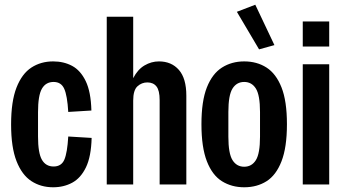

<svg xmlns="http://www.w3.org/2000/svg" viewBox="-20 -781 1454 813"><path d="M205 12Q153 12 113 -14Q73 -40 50 -98.5Q27 -157 27 -254Q27 -352 50 -410.5Q73 -469 113 -495Q153 -521 205 -521Q250 -521 285.5 -502Q321 -483 343 -437.5Q365 -392 367 -313L269 -307Q265 -376 252 -405Q239 -434 207 -434Q174 -434 157.5 -405.5Q141 -377 141 -306V-203Q141 -133 157.5 -104.5Q174 -76 207 -76Q240 -76 252.5 -105Q265 -134 269 -203L368 -197Q366 -118 344 -72.5Q322 -27 286 -7.5Q250 12 205 12Z M432 0V-710H544V-450Q563 -487 592 -504Q621 -521 653 -521Q706 -521 737.5 -485Q769 -449 769 -376V0H656V-357Q656 -398 642.5 -415Q629 -432 604 -432Q580 -432 562 -415.5Q544 -399 544 -355V0Z M1014 12Q961 12 920 -13.5Q879 -39 856 -98Q833 -157 833 -255Q833 -353 856 -411Q879 -469 920 -495Q961 -521 1014 -521Q1068 -521 1108.5 -495Q1149 -469 1172 -411Q1195 -353 1195 -255Q1195 -157 1172 -98Q1149 -39 1108.5 -13.5Q1068 12 1014 12ZM1014 -75Q1046 -75 1063.5 -103Q1081 -131 1081 -202V-307Q1081 -378 1063.5 -406Q1046 -434 1014 -434Q982 -434 964.5 -406Q947 -378 947 -307V-202Q947 -131 964.5 -103Q982 -75 1014 -75ZM1077 -572 983 -731 1061 -761 1142 -590Z M1262 -584V-690H1374V-584ZM1262 0V-509H1374V0Z"/></svg>

Font: Special Gothic Condensed One
Style: Regular
Weight: 400
Designer: Alistair McCready
Foundry: Monolith
Version: Version 1.010; ttfautohint (v1.8.4.7-5d5b)